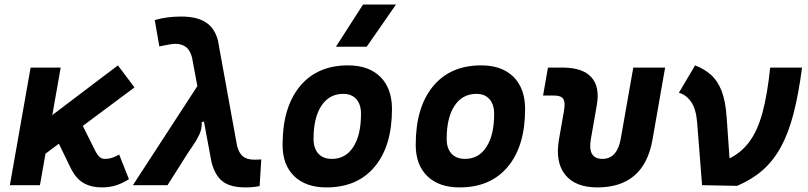

<svg xmlns="http://www.w3.org/2000/svg" viewBox="-20 -815 3556 845"><path d="M156.7 -121.1 76.7 -207.5 499 -527.3 571.8 -430.2ZM23.4 0 114.7 -517.6H247.1L155.8 0ZM427.7 9.8Q381.8 9.8 347.9 -9.5Q314 -28.8 290 -77.6L205.6 -252L332.5 -284.7L397.9 -153.8Q407.7 -133.8 417.7 -124.8Q427.7 -115.7 441.9 -115.7Q457.5 -115.7 471.9 -120.1Q486.3 -124.5 504.4 -134.8L547.4 -26.4Q516.1 -6.8 488.3 1.5Q460.4 9.8 427.7 9.8Z M1060.1 9.8Q994.6 9.8 960.7 -15.9Q926.8 -41.5 911.1 -100.1L825.2 -561.5Q817.4 -592.8 799.3 -607.4Q781.2 -622.1 751 -622.1Q743.2 -622.1 726.1 -619.4Q709 -616.7 681.2 -610.8L661.1 -726.6Q689.5 -734.9 717.8 -738.5Q746.1 -742.2 777.3 -742.2Q846.2 -742.2 885.5 -716.8Q924.8 -691.4 939 -637.7L1023.4 -172.9Q1032.2 -140.1 1049.8 -126.2Q1067.4 -112.3 1099.1 -112.3Q1104 -112.3 1111.1 -112.5Q1118.2 -112.8 1129.9 -113.3L1122.6 3.9Q1105.5 7.3 1090.8 8.5Q1076.2 9.8 1060.1 9.8ZM564.9 0 866.7 -463.9 937.5 -297.4 867.7 -277.3Q869.6 -249 857.2 -222.7Q844.7 -196.3 826.9 -170.9Q809.1 -145.5 793.9 -121.1L717.3 0Z M1417 9.8Q1325.7 9.8 1274.7 -39.8Q1223.6 -89.4 1223.6 -177.7Q1223.6 -342.8 1299.8 -435.1Q1376 -527.3 1511.7 -527.3Q1603 -527.3 1654.1 -476.6Q1705.1 -425.8 1705.1 -335Q1705.1 -172.4 1629 -81.3Q1552.9 9.8 1417 9.8ZM1440.3 -115.7Q1501 -115.7 1534.9 -168.2Q1568.8 -220.7 1568.8 -314Q1568.8 -355.2 1548.4 -378.5Q1527.9 -401.9 1490.7 -401.9Q1429.1 -401.9 1394.5 -349.5Q1359.9 -297.1 1359.9 -203.6Q1359.9 -162.1 1381.1 -138.9Q1402.3 -115.7 1440.3 -115.7ZM1458.5 -609.4 1577.6 -794.9H1722.7L1593.8 -609.4Z M2002.9 9.8Q1911.6 9.8 1860.6 -39.8Q1809.6 -89.4 1809.6 -177.7Q1809.6 -342.8 1885.7 -435.1Q1961.9 -527.3 2097.7 -527.3Q2189 -527.3 2240 -476.6Q2291 -425.8 2291 -335Q2291 -172.4 2215 -81.3Q2138.9 9.8 2002.9 9.8ZM2026.3 -115.7Q2086.9 -115.7 2120.8 -168.2Q2154.8 -220.7 2154.8 -314Q2154.8 -355.2 2134.3 -378.5Q2113.9 -401.9 2076.7 -401.9Q2015 -401.9 1980.4 -349.5Q1945.8 -297.1 1945.8 -203.6Q1945.8 -162.1 1967 -138.9Q1988.3 -115.7 2026.3 -115.7Z M2608.9 9.8Q2512.2 9.8 2467.5 -45.9Q2422.9 -101.6 2439.9 -200.2L2461.9 -326.2Q2468.8 -363.8 2459.2 -379.2Q2449.7 -394.5 2419.4 -394.5H2370.1L2391.6 -517.6H2455.1Q2543.9 -517.6 2582.5 -475.3Q2621.1 -433.1 2606.4 -351.6L2580.6 -204.1Q2564.9 -115.7 2630.9 -115.7Q2696.3 -115.7 2711.9 -204.1L2767.1 -517.6H2907.2L2851.6 -200.2Q2814.5 9.8 2608.9 9.8Z M3069.8 0 3048.3 -274.4Q3043.5 -335.4 3021.7 -366.7Q3000 -397.9 2967.8 -406.7L3039.1 -527.3Q3079.6 -511.7 3108.9 -485.8Q3138.2 -460 3155.8 -415Q3173.3 -370.1 3178.2 -296.9L3196.3 -38.6ZM3224.1 2.9 3069.8 0 3183.6 -114.3Q3240.7 -141.1 3277.3 -190.2Q3314 -239.3 3335.7 -319.3Q3357.4 -399.4 3369.6 -517.6H3509.8Q3494.6 -400.4 3472.2 -314.2Q3449.7 -228 3416.3 -167.2Q3382.8 -106.4 3335.7 -65.4Q3288.6 -24.4 3224.1 2.9Z"/></svg>

Font: Cascadia Code PL
Style: Italic
Weight: 400
Italic angle: -10°
Monospace: yes
Designer: Aaron Bell
Foundry: Saja Typeworks
Version: Version 2404.023